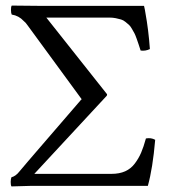

<svg xmlns="http://www.w3.org/2000/svg" viewBox="-20 -666 632 688"><path d="M496.1 -645Q499.5 -630.9 501 -620.1Q512.2 -559.1 517.1 -490.2Q501 -482.4 483.9 -484.9Q478.5 -501 476.6 -507.3Q474.6 -513.7 469.7 -527.3Q464.8 -541 461.9 -546.4Q459 -551.8 453.1 -562Q447.3 -572.3 442.4 -576.7Q437.5 -581.1 429.7 -587.4Q421.9 -593.8 413.8 -596.2Q405.8 -598.6 395 -600.8Q384.3 -603 372.1 -603H146L363.8 -328.1L362.8 -323.2L103 -43H379.9Q407.7 -43 428.5 -52.2Q449.2 -61.5 463.1 -80.1Q477.1 -98.6 485.8 -119.1Q494.6 -139.6 502.9 -169.9Q521.5 -173.3 536.1 -165Q527.3 -62.5 509.8 0H377.9H136.2H91.8L21 2Q18.1 -3.4 18.3 -14.4Q18.6 -25.4 21 -30.8Q36.6 -34.7 49.8 -51.8Q59.6 -63.5 79.1 -86.4Q98.6 -109.4 108.9 -121.1L271 -309.1L272.9 -310.1L78.1 -576.2Q72.3 -585 64.9 -590.8Q47.4 -609.9 22 -613.8Q19.5 -618.7 19.3 -629.9Q19 -641.1 22 -646Q39.1 -646 72.5 -645.5Q106 -645 123 -645H145Z"/></svg>

Font: Common Serif
Style: Regular
Weight: 400
Designer: Philipp H. Poll, Khaled Hosny
Foundry: Stefan Peev, Context Ltd.
Version: Version 1.026